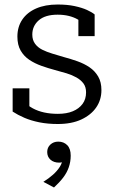

<svg xmlns="http://www.w3.org/2000/svg" viewBox="-20 -539 504 850"><path d="M361 -130Q361 -154 349.5 -169.5Q338 -185 318.5 -196Q299 -207 274.5 -214.5Q250 -222 223 -229Q193 -237 163.5 -247.5Q134 -258 110 -274Q86 -290 71.5 -315Q57 -340 57 -377Q57 -420 78.5 -452Q100 -484 140 -501.5Q180 -519 235 -519Q278 -519 310.5 -512Q343 -505 365 -495Q387 -485 399 -475V-379H327V-467Q335 -466 340.5 -462.5Q346 -459 350 -453.5Q354 -448 355 -440.5Q356 -433 354 -426Q343 -442 325 -452.5Q307 -463 284.5 -468.5Q262 -474 235 -474Q180 -474 151.5 -449Q123 -424 123 -386Q123 -362 135 -345.5Q147 -329 167 -319Q187 -309 212 -301.5Q237 -294 264 -286Q294 -278 323.5 -267.5Q353 -257 376.5 -241Q400 -225 414.5 -200.5Q429 -176 429 -140Q429 -97 406 -63.5Q383 -30 340 -10Q297 10 236 10Q191 10 154 2.5Q117 -5 88 -17.5Q59 -30 36 -45V-148H110V-31Q99 -39 92.5 -46.5Q86 -54 83.5 -61Q81 -68 81 -75.5Q81 -83 84 -91Q102 -72 125 -59.5Q148 -47 176 -41Q204 -35 236 -35Q275 -35 302.5 -46.5Q330 -58 345.5 -79Q361 -100 361 -130ZM219 291 172 266Q196 251 214.5 234.5Q233 218 244.5 200Q256 182 256 166L270 170Q264 176 257 178.5Q250 181 242 181Q218 181 203.5 168Q189 155 189 134Q189 114 203 101Q217 88 238 88Q262 88 277.5 103.5Q293 119 293 150Q293 177 284.5 201.5Q276 226 259.5 247.5Q243 269 219 291Z"/></svg>

Font: Roboto Serif 36pt Light
Style: Regular
Weight: 300
Designer: Greg Gazdowicz
Foundry: Commercial Type
Version: Version 1.008